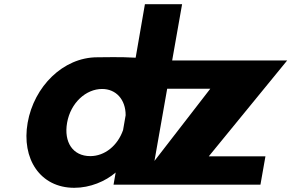

<svg xmlns="http://www.w3.org/2000/svg" viewBox="-20 -880 1389 915"><path d="M299.8 -295.3C316.4 -389.6 389.3 -456 466.6 -456C532.8 -456 578.8 -405.9 578.8 -331L566.5 -260.1C540.7 -186 479.3 -136 410.2 -136C327.1 -136 283.4 -202.4 299.8 -295.3ZM800.5 -592 847.8 -860H670.6L626.5 -605C552.5 -609.5 476.4 -607 443.6 -607C280.7 -607 142.1 -467.3 111.8 -295.4C81.5 -123.6 171.1 15 333.9 15C409.8 15 482.5 -15.9 531.2 -57.9L521.1 0H696.1H1221.2L1245 -135H975L1348.7 -592ZM716.1 -113.1 776.7 -457H982.1Z"/></svg>

Font: Hussar Wysoki
Style: Obl
Weight: 700
Foundry: Cannot Into Space Fonts
Version: Version 0.92